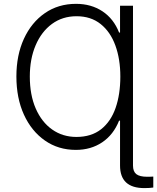

<svg xmlns="http://www.w3.org/2000/svg" viewBox="-20 -757 806 984"><path d="M661.6 -727.5V91.3Q661.6 122.1 678.7 135.5Q695.8 148.9 734.9 148.9Q740.7 148.9 749 148.7Q757.3 148.4 765.6 147.9V204.1Q747.1 207 719.7 207Q595.2 207 595.2 91.3V-138.7H590.3Q561.5 -66.4 503.7 -27.6Q445.8 11.2 368.7 11.2Q278.8 11.2 210 -36.9Q141.1 -85 102.5 -169.7Q64 -254.4 64 -365.2Q64 -474.1 102.5 -558.1Q141.1 -642.1 210 -689.7Q278.8 -737.3 369.6 -737.3Q447.3 -737.3 504.9 -699.2Q562.5 -661.1 590.3 -590.3H595.2V-727.5ZM371.6 -55.2Q448.2 -55.2 498.3 -94.7Q548.3 -134.3 572.5 -204.1Q596.7 -273.9 596.7 -364.7Q596.7 -454.1 571.3 -523.9Q545.9 -593.8 495.8 -633.8Q445.8 -673.8 372.1 -673.8Q300.3 -673.8 246.3 -634.3Q192.4 -594.7 162.6 -524.9Q132.8 -455.1 132.8 -364.7Q132.8 -270.5 163.1 -200.9Q193.4 -131.3 247.3 -93.3Q301.3 -55.2 371.6 -55.2Z"/></svg>

Font: Inter Light
Style: Regular
Weight: 300
Designer: Rasmus Andersson
Foundry: rsms
Version: Version 4.000;git-a52131595